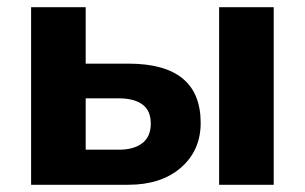

<svg xmlns="http://www.w3.org/2000/svg" viewBox="-20 -511 843 531"><path d="M66 0V-491H217V-335H335Q535 -335 535 -171Q535 -95 480.5 -47.5Q426 0 335 0ZM586 0V-491H737V0ZM217 -97H309Q350 -97 373.5 -115Q397 -133 397 -169Q397 -205 374 -222Q351 -239 309 -239H217Z"/></svg>

Font: Nunito Sans ExtraBold
Style: Regular
Weight: 800
Designer: Vernon Adams
Foundry: Vernon Adams
Version: Version 3.101; ttfautohint (v1.8.4.7-5d5b);gftools[0.9.27]